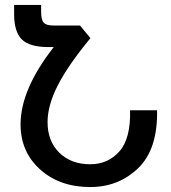

<svg xmlns="http://www.w3.org/2000/svg" viewBox="-20 -745 691 775"><path d="M345 -591Q255 -482 213.5 -401Q172 -320 172 -252Q172 -175 219.5 -128.5Q267 -82 344 -82Q416 -82 462 -134Q508 -186 505 -300H614Q617 -143 538 -66.5Q459 10 344 10Q221 10 142 -61Q63 -132 63 -243Q63 -384 197 -555H176Q99 -555 68 -586Q37 -617 37 -688V-725H146V-697Q146 -665 156.5 -653.5Q167 -642 195 -642H303Z"/></svg>

Font: LT Superior Semi-bold
Style: Regular
Weight: 600
Designer: Daniel Lyons
Foundry: LyonsType
Version: Version 1.0